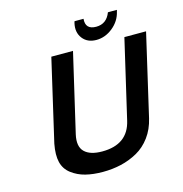

<svg xmlns="http://www.w3.org/2000/svg" viewBox="-129 -1017 1098 1155"><g transform="rotate(-15 419.5 -440.0)"><path d="M270 -240Q254 -168 288.5 -134Q323 -100 398 -100Q558 -100 590 -240L704 -730H839L721 -220Q706 -155 670.5 -107Q635 -59 586.5 -32Q538 -5 484 7.5Q430 20 370 20Q310 20 262.5 8Q215 -4 177.5 -32.5Q140 -61 129 -106.5Q118 -152 131 -220L249 -730H384ZM538 -757Q482 -757 452.5 -795.5Q423 -834 436 -890L439 -900H495Q489 -834 557 -834Q622 -834 647 -900H703L700 -889Q687 -833 640 -795Q593 -757 538 -757Z"/></g></svg>

Font: Miedinger
Style: Bold-Italic
Weight: 700
Italic angle: -13°
Version: Version 001.000